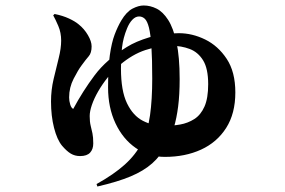

<svg xmlns="http://www.w3.org/2000/svg" viewBox="-20 -606 1040 700"><path d="M332 65Q395 30 435 -6Q475 -42 497 -85.5Q519 -129 527 -186Q535 -243 535 -319Q535 -392 532 -437Q529 -482 523 -505.5Q517 -529 508 -537.5Q499 -546 487 -546Q474 -546 462.5 -534Q451 -522 443 -502Q429 -468 425 -433.5Q421 -399 421 -356Q421 -275 443 -229.5Q465 -184 501 -165.5Q537 -147 578 -147Q608 -147 636.5 -152Q665 -157 688.5 -172Q712 -187 725.5 -217.5Q739 -248 739 -299Q739 -356 720.5 -386Q702 -416 671.5 -427.5Q641 -439 606 -439Q557 -439 510 -423.5Q463 -408 418 -370Q393 -349 373 -324Q353 -299 338 -273Q323 -247 315 -223.5Q307 -200 307 -183Q307 -162 310.5 -148Q314 -134 317 -120Q320 -106 320 -83Q320 -62 308.5 -49.5Q297 -37 272 -37Q253 -37 238 -46Q223 -55 206 -75Q188 -97 177 -140Q166 -183 166 -236Q166 -278 175.5 -318Q185 -358 194 -394Q203 -430 203 -458Q203 -487 192.5 -511.5Q182 -536 174 -550L179 -555Q209 -549 231.5 -538.5Q254 -528 267 -517Q287 -501 300.5 -478Q314 -455 314 -437Q314 -413 303.5 -401Q293 -389 277 -367Q265 -351 248.5 -319Q232 -287 232 -251Q232 -238 236 -225Q240 -212 247 -209Q282 -274 325 -331.5Q368 -389 443 -435Q475 -455 524.5 -470Q574 -485 632 -485Q681 -485 728 -462Q775 -439 806.5 -391.5Q838 -344 838 -269Q838 -192 804.5 -139.5Q771 -87 713 -60.5Q655 -34 581 -34Q522 -34 475 -66.5Q428 -99 401 -156.5Q374 -214 374 -287Q374 -360 380.5 -405.5Q387 -451 398 -480Q409 -509 422 -531Q441 -563 463 -574.5Q485 -586 504 -586Q528 -586 551 -574.5Q574 -563 593 -533.5Q612 -504 623.5 -451.5Q635 -399 635 -317Q635 -261 629.5 -218Q624 -175 614 -141.5Q604 -108 588 -79Q566 -38 535 -10.5Q504 17 456.5 37Q409 57 335 74Z"/></svg>

Font: Noto Serif JP Black
Style: Regular
Weight: 900
Designer: Ryoko NISHIZUKA 西塚涼子 (kana & ideographs); Frank Grießhammer (Latin, Greek & Cyrillic); Wenlong ZHANG 张文龙 (bopomofo); San
Foundry: Adobe
Version: Version 2.003-H1;hotconv 1.1.1;makeotfexe 2.6.0